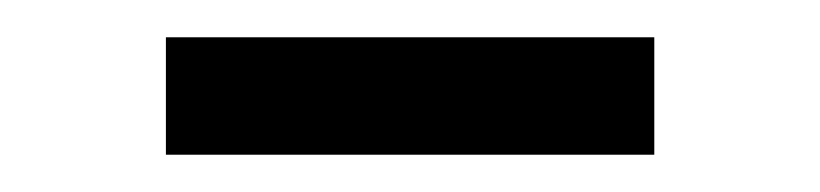

<svg xmlns="http://www.w3.org/2000/svg" viewBox="-20 -686 440 103"><path d="M69 -666H331V-603H69Z"/></svg>

Font: SourceSerifPro
Style: Book
Weight: 400
Designer: Frank Grießhammer
Foundry: Adobe Systems Incorporated
Version: Version 1.014;PS Version 1.0;hotconv 1.0.73;makeotf.lib2.5.5